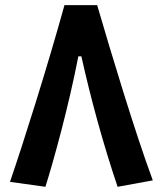

<svg xmlns="http://www.w3.org/2000/svg" viewBox="-20 -718 626 743"><path d="M356 -698.2H229.5C164.1 -461.9 72.8 -171.9 18.6 -14.2L155.8 4.9C188.5 -99.6 245.6 -306.2 283.2 -500H294.9C330.6 -339.4 377.9 -164.6 435.1 4.9L571.3 -20C502 -207 407.7 -520.5 356 -698.2Z"/></svg>

Font: CaskaydiaCove Nerd Font
Style: Bold
Weight: 700
Designer: Aaron Bell
Foundry: Saja Typeworks
Version: Version 2111.1;Nerd Fonts 2.3.0